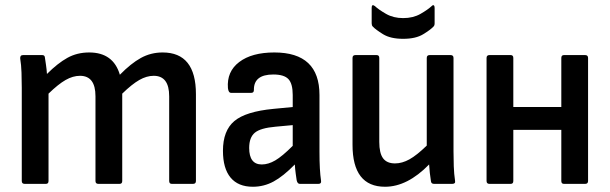

<svg xmlns="http://www.w3.org/2000/svg" viewBox="-20 -701 2325 732"><path d="M74 0Q63 0 63 -11V-366Q63 -394 62 -424Q61 -454 57 -478Q56 -491 68 -491H141Q150 -491 151 -483Q153 -469 155.5 -452.5Q158 -436 159 -419Q200 -460 237 -480.5Q274 -501 320 -501Q412 -501 437 -416Q479 -459 517 -480Q555 -501 600 -501Q727 -501 727 -342V-11Q727 0 716 0H635Q625 0 625 -11V-334Q625 -412 566 -412Q539 -412 511 -396Q483 -380 446 -344V-11Q446 0 436 0H355Q344 0 344 -11V-334Q344 -412 285 -412Q258 -412 230 -396Q202 -380 165 -344V-11Q165 0 155 0Z M944 11Q888 11 859 -24Q830 -59 830 -126Q830 -203 873.5 -239.5Q917 -276 1023 -286L1096 -293V-339Q1096 -382 1079.5 -399.5Q1063 -417 1022 -417Q947 -417 948 -358Q948 -347 938 -347H861Q851 -347 849 -365Q844 -428 892 -464.5Q940 -501 1026 -501Q1198 -501 1198 -339V-123Q1198 -86 1199.5 -59Q1201 -32 1204 -12Q1206 0 1194 0H1123Q1114 0 1111 -14Q1110 -21 1107.5 -38.5Q1105 -56 1104 -74Q1060 -29 1023 -9Q986 11 944 11ZM930 -137Q930 -74 978 -74Q1003 -74 1029.5 -89.5Q1056 -105 1096 -145V-224L1031 -218Q973 -213 951.5 -195Q930 -177 930 -137Z M1448 11Q1324 11 1324 -149V-480Q1324 -491 1335 -491H1416Q1426 -491 1426 -480V-160Q1426 -117 1440.5 -97.5Q1455 -78 1486 -78Q1513 -78 1541 -93.5Q1569 -109 1607 -146V-480Q1607 -491 1618 -491H1698Q1709 -491 1709 -480V-124Q1709 -96 1710 -67Q1711 -38 1715 -11Q1717 0 1704 0H1635Q1624 0 1623 -10Q1618 -41 1616 -74Q1533 11 1448 11ZM1517 -553Q1469 -553 1440.5 -570.5Q1412 -588 1401 -600Q1397 -604 1397 -612V-671Q1397 -687 1409 -678Q1424 -664 1452 -648Q1480 -632 1517 -632Q1555 -632 1583 -648Q1611 -664 1626 -678Q1631 -683 1634 -680.5Q1637 -678 1637 -671V-612Q1637 -604 1633 -600Q1622 -588 1593.5 -570.5Q1565 -553 1517 -553Z M1846 0Q1835 0 1835 -11V-480Q1835 -491 1846 -491H1927Q1937 -491 1937 -480V-293H2120V-480Q2120 -491 2130 -491H2211Q2222 -491 2222 -480V-11Q2222 0 2211 0H2130Q2120 0 2120 -11V-206H1937V-11Q1937 0 1927 0Z"/></svg>

Font: Sofia Sans Extra Cond
Style: Bold
Weight: 700
Width: 1
Designer: Botio Nikoltchev, Ani Petrova
Foundry: lettersoup
Version: Version 4.100; ttfautohint (v1.8.3)